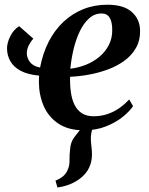

<svg xmlns="http://www.w3.org/2000/svg" viewBox="-20 -556 647 834"><path d="M229.5 258.5 221 228.5Q243 219.5 255.5 208.2Q268 197 274.5 180.5Q282.5 163.5 282 140Q281.5 116.5 284.5 93Q286.5 60.5 303.2 39.5Q320 18.5 332.5 2L403 -37Q387.5 -18 381 4Q374.5 26 374.5 48Q375 62 377.2 80Q379.5 98 379.5 115Q379.5 146 367 172.5Q354.5 199 328.5 219Q309 234 284.8 244Q260.5 254 229.5 258.5ZM125 -388Q114.5 -377.5 105.5 -360Q96.5 -342.5 96.5 -325Q96.5 -304.5 110 -286.5Q123.5 -268.5 154 -262.5Q166 -325.5 192 -375.8Q218 -426 256.2 -461.8Q294.5 -497.5 342.5 -516.5Q390.5 -535.5 446.5 -535.5Q517.5 -535.5 552.8 -503.8Q588 -472 588.5 -423Q589 -379.5 570 -346.8Q551 -314 518.8 -291Q486.5 -268 446.5 -253.5Q406.5 -239 364.5 -231.5Q322.5 -224 284.5 -222.5Q283.5 -187.5 287.8 -156.2Q292 -125 303.5 -101.2Q315 -77.5 335.5 -64.2Q356 -51 387 -51Q418.5 -51 446.8 -60.5Q475 -70 498.8 -86.8Q522.5 -103.5 541 -124L558 -95Q543 -72.5 513 -48.2Q483 -24 440.2 -7Q397.5 10 344.5 10Q276.5 10 233 -19.5Q189.5 -49 169.2 -97Q149 -145 149 -200.5Q149 -205.5 149.2 -213.2Q149.5 -221 150 -227.5Q100.5 -232 69.8 -248.5Q39 -265 24.8 -290.5Q10.5 -316 10.5 -346Q10.5 -369.5 24 -397.5Q37.5 -425.5 63 -442.5ZM421.5 -497.5Q390.5 -497.5 366.8 -476Q343 -454.5 326.2 -419.2Q309.5 -384 299.5 -341.8Q289.5 -299.5 285.5 -257.5Q320 -261.5 352.8 -274.5Q385.5 -287.5 411.5 -309.2Q437.5 -331 452.8 -360.5Q468 -390 467.5 -426.5Q467.5 -461 456.2 -479.2Q445 -497.5 421.5 -497.5Z"/></svg>

Font: Merriweather 96pt SemiBold
Style: Italic
Weight: 600
Italic angle: -7.8°
Version: Version 2.101